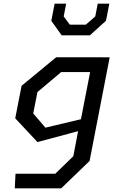

<svg xmlns="http://www.w3.org/2000/svg" viewBox="-20 -826 660 1046"><path d="M60.5 200H313.5L468 51L577.5 -513.5H535V-514H286L97.5 -358.5L63 -181.5L184 -52L405.5 -111.5L379.5 25L281 120.5H64.5ZM161 -208 184 -324.5 313.5 -433.5H471L421 -176.5L227.5 -130.5ZM259.5 -712.5 316 -633.5H469.5L557.5 -713L575.5 -806H512.5L499 -736.5L447.5 -691.5H360.5L327 -736.5L340.5 -806H277.5Z"/></svg>

Font: Monaspace Krypton
Style: Italic
Weight: 400
Italic angle: -11°
Designer: Riley Cran & the Lettermatic Team
Foundry: Lettermatic
Version: Version 1.101 (Monaspace Krypton)